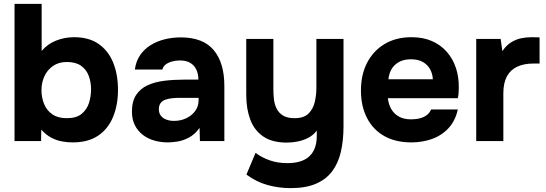

<svg xmlns="http://www.w3.org/2000/svg" viewBox="-20 -728 2816 991"><path d="M355 7Q329 7 300.5 2Q272 -3 244.5 -17.5Q217 -32 193 -59L192 0H55V-708H195V-465Q225 -501 269.5 -518.5Q314 -536 362 -536Q440 -536 490 -500.5Q540 -465 564.5 -404Q589 -343 589 -264Q589 -187 564 -125.5Q539 -64 487.5 -28.5Q436 7 355 7ZM325 -118Q374 -118 401 -140Q428 -162 439 -196Q450 -230 450 -267Q450 -304 438 -336.5Q426 -369 398.5 -388.5Q371 -408 325 -408Q283 -408 253.5 -387.5Q224 -367 209 -334Q194 -301 194 -263Q194 -225 207.5 -191.5Q221 -158 250 -138Q279 -118 325 -118Z M846 7Q810 7 776.5 -2.5Q743 -12 717 -32Q691 -52 676 -82Q661 -112 661 -152Q661 -206 683 -238.5Q705 -271 742 -288Q779 -305 827.5 -311Q876 -317 928 -317H1004Q1004 -346 993.5 -368.5Q983 -391 962 -403.5Q941 -416 908 -416Q887 -416 867.5 -410.5Q848 -405 835 -395Q822 -385 818 -369H676Q682 -413 704 -444.5Q726 -476 759 -496Q792 -516 831.5 -525.5Q871 -535 913 -535Q1028 -535 1083 -469.5Q1138 -404 1138 -284V0H1012L1010 -68Q985 -33 953.5 -17Q922 -1 893 3Q864 7 846 7ZM878 -104Q913 -104 942 -118Q971 -132 988 -156Q1005 -180 1005 -210V-223H909Q888 -223 868.5 -221Q849 -219 833.5 -213.5Q818 -208 809 -196Q800 -184 800 -164Q800 -144 810.5 -130.5Q821 -117 839 -110.5Q857 -104 878 -104Z M1480 243Q1419 243 1361 227Q1303 211 1252 173L1299 61Q1331 85 1372 99.5Q1413 114 1463 114Q1540 114 1577.5 78Q1615 42 1615 -26V-54Q1598 -31 1572.5 -17.5Q1547 -4 1518 2Q1489 8 1460 8Q1384 8 1338 -24Q1292 -56 1271.5 -111.5Q1251 -167 1251 -238V-527H1391V-267Q1391 -241 1394 -215Q1397 -189 1408 -167Q1419 -145 1441 -131.5Q1463 -118 1500 -118Q1548 -118 1572 -141.5Q1596 -165 1604.5 -201Q1613 -237 1613 -276V-527H1753V-76Q1753 -4 1739.5 55Q1726 114 1694.5 156Q1663 198 1610.5 220.5Q1558 243 1480 243Z M2104 7Q2021 7 1963 -26Q1905 -59 1874 -119.5Q1843 -180 1843 -261Q1843 -343 1875 -404.5Q1907 -466 1965.5 -501Q2024 -536 2104 -536Q2164 -536 2209.5 -516Q2255 -496 2286.5 -460Q2318 -424 2333.5 -376.5Q2349 -329 2348 -274Q2348 -260 2347 -247Q2346 -234 2343 -221H1982Q1985 -191 1999 -166Q2013 -141 2038.5 -126.5Q2064 -112 2102 -112Q2127 -112 2148 -117.5Q2169 -123 2184 -135Q2199 -147 2205 -163H2343Q2330 -104 2294.5 -66Q2259 -28 2209 -10.5Q2159 7 2104 7ZM1985 -319H2214Q2213 -346 2200.5 -369.5Q2188 -393 2163.5 -407.5Q2139 -422 2101 -422Q2063 -422 2037.5 -407Q2012 -392 1999.5 -368.5Q1987 -345 1985 -319Z M2438 0V-527H2564L2573 -464Q2593 -494 2618 -509.5Q2643 -525 2670 -530.5Q2697 -536 2725 -536Q2738 -536 2749 -535.5Q2760 -535 2765 -535V-400H2732Q2685 -400 2650 -384Q2615 -368 2596.5 -334Q2578 -300 2578 -247V0Z"/></svg>

Font: Onest
Style: Bold
Weight: 700
Designer: Dmitri Voloshin, Andrey Kudryavtsev
Foundry: Dmitri Voloshin, Andrey Kudryavtsev
Version: Version 1.000;gftools[0.9.33]